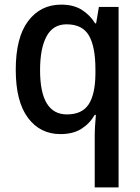

<svg xmlns="http://www.w3.org/2000/svg" viewBox="-20 -569 606 829"><path d="M389 15Q389 -3 390.5 -26.5Q392 -50 394 -73H389Q367 -35 331 -12.5Q295 10 241 10Q153 10 100.5 -60.5Q48 -131 48 -268Q48 -407 101.5 -478Q155 -549 244 -549Q297 -549 332.5 -527Q368 -505 391 -468H395L407 -539H492V240H389ZM269 -75Q334 -75 362.5 -118Q391 -161 392 -249V-270Q392 -367 364 -415.5Q336 -464 267 -464Q209 -464 181 -412Q153 -360 153 -266Q153 -75 269 -75Z"/></svg>

Font: Noto Sans Lao UI SemCond Med
Style: Regular
Weight: 500
Width: 4
Designer: Monotype Design Team
Foundry: Monotype Imaging Inc.
Version: Version 2.000; ttfautohint (v1.8.4.7-5d5b)